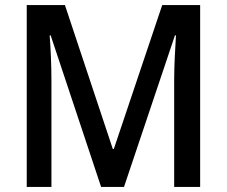

<svg xmlns="http://www.w3.org/2000/svg" viewBox="-20 -734 890 754"><path d="M377 0H467L667 -595H671C668 -544 664 -477 664 -421V0H766V-714H617L427 -149H423L235 -714H85V0H182V-418C182 -477 179 -545 175 -595H179Z"/></svg>

Font: Noto Sans Lao SemiCondensed Medium
Style: Regular
Weight: 500
Width: 4
Designer: Monotype Design Team
Foundry: Monotype Imaging Inc.
Version: Version 2.003